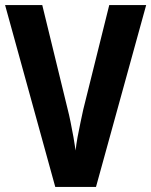

<svg xmlns="http://www.w3.org/2000/svg" viewBox="-20 -734 594 754"><path d="M554 -714 357 0H197L0 -714H146L246 -304Q251 -285 257 -255.5Q263 -226 268.5 -195.5Q274 -165 277 -143Q279 -165 284.5 -195Q290 -225 296.5 -255Q303 -285 307 -304L409 -714Z"/></svg>

Font: Noto Sans Thai Cond
Style: Bold
Weight: 700
Width: 3
Designer: Monotype Design Team
Foundry: Monotype Imaging Inc.
Version: Version 2.002; ttfautohint (v1.8.4.7-5d5b)